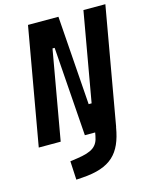

<svg xmlns="http://www.w3.org/2000/svg" viewBox="-134 -779 867 1098"><g transform="rotate(-15 299.5 -230.0)"><path d="M291.5 0H352.5L349.1 18.6C338.4 79.6 306.6 103.5 214.4 116.7L172.9 122.6L178.7 232.9L215.3 230.5C385.3 219.2 450.2 151.9 475.6 2.9L476.1 0H476.6L598.6 -693.4H468.8L376 -166H358.4L320.8 -693.4H140.6L18.6 0H148.4L241.2 -527.3H253.9Z"/></g></svg>

Font: Cascadia Mono PL
Style: Bold Italic
Weight: 700
Italic angle: -10°
Monospace: yes
Designer: Aaron Bell
Foundry: Saja Typeworks
Version: Version 2404.023